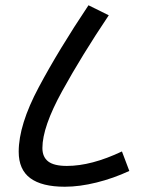

<svg xmlns="http://www.w3.org/2000/svg" viewBox="-20 -709 578 729"><path d="M51 -133Q51 -235 127 -377.5Q203 -520 316 -689L393 -651Q291 -499 216 -363Q141 -227 141 -147Q141 -113 163 -96Q185 -79 234 -79Q327 -79 443 -134L471 -60Q411 -32 346.5 -16Q282 0 226 0Q139 0 95 -32.5Q51 -65 51 -133Z"/></svg>

Font: FiraGO
Style: Italic
Weight: 400
Italic angle: -8°
Designer: bBox Type GmbH
Foundry: bBox Type GmbH
Version: Version 1.001